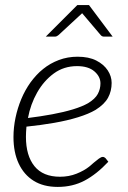

<svg xmlns="http://www.w3.org/2000/svg" viewBox="-20 -729 503 755"><path d="M207 6Q151 6 112.5 -18Q74 -42 53.5 -86Q33 -130 33 -190Q33 -209 35 -228Q37 -247 41 -266Q49 -304 63.5 -339Q78 -374 100 -405Q111 -420 123.5 -433.5Q136 -447 150 -458Q177 -480 211.5 -493Q246 -506 285 -506Q329 -506 358.5 -491Q388 -476 403.5 -452.5Q419 -429 419 -403Q419 -371 405 -345Q391 -319 356 -297Q329 -281 287 -268Q245 -255 193.5 -246Q142 -237 84 -231Q83 -221 82.5 -209.5Q82 -198 82 -191Q82 -117 115.5 -75.5Q149 -34 216 -34Q251 -34 281 -46Q311 -58 331 -74Q339 -81 349 -89.5Q359 -98 368.5 -105Q378 -112 384 -112Q390 -112 395 -107L406 -93Q360 -44 313 -19Q266 6 207 6ZM90 -265Q139 -271 185 -279.5Q231 -288 267 -299Q303 -310 326 -323Q354 -340 364.5 -359.5Q375 -379 375 -401Q375 -428 351 -448.5Q327 -469 283 -469Q231 -469 191.5 -440Q152 -411 126 -365Q100 -319 90 -265ZM160 -585 284 -709H330L423 -585H389Q381 -585 376 -591L303 -677L210 -591Q208 -589 204 -587Q200 -585 196 -585Z"/></svg>

Font: Aleo Light
Style: Italic
Weight: 300
Italic angle: -7°
Designer: Alessio Laiso
Foundry: Alessio Laiso
Version: Version 2.001;gftools[0.9.29]